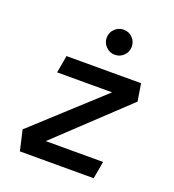

<svg xmlns="http://www.w3.org/2000/svg" viewBox="-134 -839 853 942"><g transform="rotate(20 293.0 -367.5)"><path d="M535.2 -426.8 178.2 -90.8H477.5L461.4 0H76.2L51.8 -106L402.3 -426.8H115.2L131.3 -517.6H520.5ZM351.1 -604.5Q324.2 -604.5 304.9 -623.8Q285.6 -643.1 285.6 -669.9Q285.6 -697.3 304.9 -716.3Q324.2 -735.4 351.1 -735.4Q378.4 -735.4 397.5 -716.3Q416.5 -697.3 416.5 -669.9Q416.5 -643.1 397.5 -623.8Q378.4 -604.5 351.1 -604.5Z"/></g></svg>

Font: CaskaydiaCove NFP
Style: Italic
Weight: 400
Italic angle: -10°
Designer: Aaron Bell
Foundry: Saja Typeworks
Version: Version 2111.001; VTT 6.35;Nerd Fonts 3.1.1